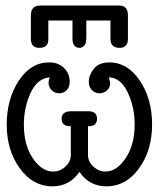

<svg xmlns="http://www.w3.org/2000/svg" viewBox="-20 -659 565 683"><path d="M3.9 -215.8Q3.9 -305.7 46.4 -371.3Q88.9 -437 154.8 -437Q188 -437 208 -417Q228 -397 228 -368.2Q228 -349.1 217 -338.1Q206.1 -327.1 190.9 -327.1Q174.8 -327.1 163.8 -338.1Q152.8 -349.1 152.8 -365.2Q152.8 -374 157.2 -383.8Q113.3 -380.9 89.1 -328.9Q64.9 -276.9 64.9 -215.8Q64.9 -142.6 96.9 -95.7Q128.9 -48.8 168.9 -48.8Q193.8 -48.8 212.9 -66.4Q231.9 -84 231.9 -107.9V-210H230Q199.2 -210 199.2 -236.8Q199.2 -262.7 231.9 -263.2H294.9Q324.7 -263.2 325.2 -236.8Q325.2 -210 294.9 -210H293V-107.9Q293 -84 312 -66.4Q331.1 -48.8 355 -48.8Q395 -48.8 427 -96.4Q459 -144 459 -215.8Q459 -278.8 434.1 -330.8Q409.2 -382.8 367.2 -383.8L372.1 -363.8Q372.1 -347.7 360.6 -337.4Q349.1 -327.1 334 -327.1Q318.8 -327.1 307.4 -338.1Q295.9 -349.1 295.9 -368.2Q295.9 -391.1 313.5 -414.1Q331.1 -437 370.1 -437Q433.1 -437 477.1 -372.6Q521 -308.1 521 -216.1Q521 -124 474.6 -60.1Q428.2 3.9 358.9 3.9Q297.9 3.9 263.2 -46.9H262.2Q227.1 3.9 166 3.9Q97.2 3.9 50.5 -60.1Q3.9 -124 3.9 -215.8ZM89.8 -522V-604Q89.8 -638.2 121.1 -639.2H404.8Q434.6 -639.2 435.1 -605V-521Q435.1 -488.8 405.8 -488.8H404.8Q374 -488.8 373 -519V-585.9H287.1V-528.8Q287.1 -506.8 282.2 -500Q274.4 -488.8 263.2 -488.8Q239.3 -488.8 237.8 -519V-585.9H151.9V-519Q151.9 -489.3 121.1 -488.8H119.1Q89.8 -488.8 89.8 -522Z"/></svg>

Font: CMU Typewriter Text
Style: Light
Weight: 200
Version: Version 0.7.0